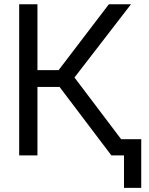

<svg xmlns="http://www.w3.org/2000/svg" viewBox="-20 -748 718 924"><path d="M72.3 -727.5H160.2V-410.6H262.2L503.9 -727.5H610.4L338.4 -375L622.1 0H516.1L266.6 -329.6H160.2V0H72.3ZM576.7 0H540.5V-78.1H659.7V156.2H576.7Z"/></svg>

Font: Intratopia Thin
Style: Regular
Weight: 100
Designer: Rasmus Andersson
Foundry: rsms
Version: Version 3.000;Glyphs 3.2.3 (3260)